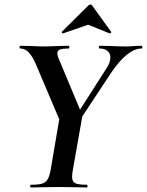

<svg xmlns="http://www.w3.org/2000/svg" viewBox="-20 -827 648 847"><path d="M294 -282 450 -526Q467 -552 467 -573Q467 -591 454.5 -602Q442 -613 420 -613Q416 -613 416 -619Q416 -625 420 -625L469 -624Q513 -622 538 -622Q553 -622 573 -624L605 -625Q608 -625 608 -619Q608 -613 605 -613Q542 -613 469 -504L311 -265ZM117 -12Q150 -12 166 -17Q182 -22 190.5 -36.5Q199 -51 204 -81L243 -310L344 -319L302 -81Q298 -62 298 -47Q298 -26 311.5 -19Q325 -12 363 -12Q366 -12 366 -6Q366 0 363 0Q331 0 313 -1L241 -2L167 -1Q149 0 117 0Q113 0 113 -6Q113 -12 117 -12ZM70 -613Q66 -613 66 -619Q66 -625 70 -625L117 -624Q151 -622 167 -622Q190 -622 236 -624L282 -625Q286 -625 286 -619Q286 -613 282 -613Q256 -613 244.5 -608.5Q233 -604 233 -592Q233 -582 237 -573L344 -317L254 -271L139 -542Q123 -579 106.5 -596Q90 -613 70 -613ZM258 -680Q255 -680 253 -682.5Q251 -685 253 -687L369 -802Q374 -807 378 -807Q384 -807 387 -802L470 -687L471 -685Q471 -683 468 -681Q465 -679 463 -680L369 -718L259 -680Z"/></svg>

Font: Cormorant Garamond
Style: Bold Italic
Weight: 700
Italic angle: -10°
Designer: Christian Thalmann (Catharsis Fonts)
Foundry: Catharsis Fonts
Version: Version 4.000